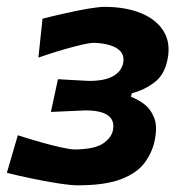

<svg xmlns="http://www.w3.org/2000/svg" viewBox="-30 -530 537 560"><path d="M197 10.5Q177 10.5 140 4.8Q103 -1 62 -9.5Q21 -18 -10 -26L22 -135.5Q54.5 -125 88 -115.5Q121.5 -106 148.8 -100Q176 -94 189 -94Q246.5 -95 270.5 -111.5Q294.5 -128 299 -148.5Q312 -208 218.5 -208Q185 -206.5 162.2 -205.5Q139.5 -204.5 118.5 -203.5L139 -299Q154 -298 177.2 -296.8Q200.5 -295.5 229.5 -294Q275 -294 299.2 -307.5Q323.5 -321 329 -345Q335 -374 311 -389Q287 -404 242.5 -405Q228 -405 183.2 -393.2Q138.5 -381.5 82 -362L94 -475.5Q125.5 -483.5 161.2 -491.5Q197 -499.5 227.8 -504.8Q258.5 -510 274.5 -510Q336.5 -510 381.5 -491.5Q426.5 -473 447.5 -438.5Q468.5 -404 458.5 -356Q450 -312.5 420.8 -290Q391.5 -267.5 354.5 -258L352 -247.5Q369.5 -241.5 389 -227.5Q408.5 -213.5 419.2 -187.5Q430 -161.5 421 -119.5Q414 -85.5 392.2 -55.8Q370.5 -26 324.2 -7.8Q278 10.5 197 10.5Z"/></svg>

Font: Commissioner Loud SemiBold
Style: Italic
Weight: 600
Italic angle: -12°
Designer: Kostas Bartsokas
Foundry: Kostas Bartsokas
Version: Version 1.000; ttfautohint (v1.8.3)